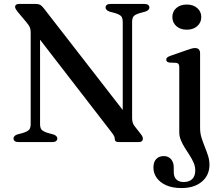

<svg xmlns="http://www.w3.org/2000/svg" viewBox="-20 -720 1124 973"><path d="M270.5 -18Q270.5 -10 264 -5Q257.5 0 245 0H74Q61 0 54.8 -5Q48.5 -10 48.5 -18Q48.5 -32 67.5 -38.5L97 -46.5Q120 -54 127.8 -63Q135.5 -72 135.5 -92.5V-556Q135.5 -570.5 131.5 -580.8Q127.5 -591 112 -609.5L68 -662Q61.5 -671 59 -675.8Q56.5 -680.5 56.5 -685Q56.5 -692.5 61.8 -696.2Q67 -700 76 -700H162Q175 -700 183.5 -695.5Q192 -691 201.5 -678.5L623 -135.5L602 -91.5V-607.5Q602 -628 594.8 -637Q587.5 -646 563.5 -653.5L534 -661.5Q515 -669 515 -682Q515 -690.5 521.2 -695.2Q527.5 -700 540.5 -700H711Q724 -700 730.5 -695.2Q737 -690.5 737 -682Q737 -668.5 717.5 -661.5L688 -653.5Q665 -646.5 657.2 -637.5Q649.5 -628.5 649.5 -607.5V-124Q649.5 -109.5 652.2 -99.8Q655 -90 661.5 -81.5L692.5 -42Q700 -32.5 702 -27Q704 -21.5 704 -16.5Q704 -9 698.8 -4.5Q693.5 0 682.5 0H581Q561.5 0 561.5 -16Q561.5 -23.5 558.5 -30Q555.5 -36.5 542 -54L146.5 -566L183 -594V-92Q183 -72.5 190.2 -63.5Q197.5 -54.5 221.5 -46.5L251 -38.5Q270.5 -31.5 270.5 -18ZM994 -71Q994 -45.5 1001.2 -22.2Q1008.5 1 1017.8 23.8Q1027 46.5 1034.2 69Q1041.5 91.5 1041.5 115Q1041.5 168 1003 200.5Q964.5 233 900 233Q853.5 233 822 218.8Q790.5 204.5 774 181Q757.5 157.5 757.5 129.5Q757.5 100.5 771.8 85.8Q786 71 810.5 71Q833 71 846.8 86.8Q860.5 102.5 860.5 128.5V151Q860.5 176 873.5 189.2Q886.5 202.5 911.5 202.5Q939.5 202 954.5 187Q969.5 172 969.5 143.5Q969.5 123.5 961.2 104.5Q953 85.5 941 67Q929 48.5 917 29.5Q905 10.5 896.8 -9.2Q888.5 -29 888.5 -50V-379Q888.5 -390.5 884.8 -395.5Q881 -400.5 872.5 -401.5L838.5 -403Q830 -404.5 826.2 -408Q822.5 -411.5 822.5 -417.5Q822.5 -424 826.8 -428.2Q831 -432.5 842 -436.5L925 -465.5Q941.5 -471.5 951.2 -474Q961 -476.5 968 -476.5Q981.5 -476.5 987.8 -469.5Q994 -462.5 994 -450.5ZM926.5 -569.5Q894 -569.5 873.8 -587.5Q853.5 -605.5 853.5 -633.5Q853.5 -662 873.8 -679.5Q894 -697 926.5 -697Q959 -697 979.5 -679.2Q1000 -661.5 1000 -633.5Q1000 -605.5 979.5 -587.5Q959 -569.5 926.5 -569.5Z"/></svg>

Font: Fraunces 11pt
Style: Regular
Weight: 400
Version: Version 1.000;[b76b70a41]